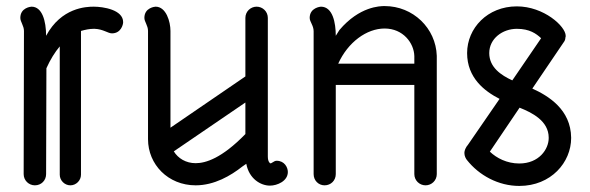

<svg xmlns="http://www.w3.org/2000/svg" viewBox="-20 -603 1944 633"><path d="M132 -485C132 -534 119 -581 84 -581C82 -581 47 -578 47 -544C47 -531 59 -518 59 -501L58 -29C58 -8 75 8 95 8C116 8 132 -8 132 -29L133 -378C146 -407 161 -431 177 -450V-27C177 -8 193 8 212 8C231 8 247 -8 247 -27V-501C261 -505 275 -508 289 -508H292C320 -507 336 -493 349 -493C379 -493 386 -522 386 -530C386 -571 320 -581 289 -581C264 -581 182 -578 132 -485Z M625 -65C593 -65 567 -81 553 -104L789 -265V-161C711 -81 658 -65 625 -65ZM542 -182V-501C542 -531 528 -581 493 -581C491 -581 456 -578 456 -544C456 -531 468 -519 468 -501V-144C468 -61 534 8 625 8C687 8 741 -24 779 -54L792 -63C801 -14 839 9 870 9C894 9 929 -6 929 -36C929 -51 918 -73 892 -73C882 -73 875 -62 870 -65C870 -66 863 -69 863 -87V-88V-544C863 -565 846 -581 826 -581C806 -581 789 -565 789 -544V-351Z M1014 -500V-29C1014 -8 1030 8 1050 8C1071 8 1087 -8 1087 -29V-323H1346V-29C1346 -8 1363 8 1383 8C1403 8 1420 -8 1420 -29V-419C1417 -510 1342 -583 1248 -583C1233 -583 1165 -582 1099 -504L1087 -485C1087 -528 1077 -581 1038 -581C1037 -581 1001 -578 1001 -544C1001 -531 1014 -519 1014 -500ZM1095 -393C1127 -464 1189 -509 1248 -509C1309 -509 1345 -461 1346 -418V-393Z M1693 -248C1733 -232 1789 -205 1789 -149V-148C1789 -111 1757 -64 1692 -64C1651 -64 1617 -82 1595 -103ZM1735 -311 1838 -463C1842 -468 1844 -473 1844 -479C1845 -481 1845 -483 1845 -485C1845 -516 1773 -582 1684 -582C1587 -582 1520 -510 1520 -428C1520 -346 1578 -302 1627 -277L1523 -126C1515 -117 1511 -106 1511 -99C1511 -88 1516 -80 1519 -76C1559 -25 1623 10 1692 10C1797 10 1863 -68 1863 -148V-149C1862 -242 1788 -287 1735 -311ZM1669 -338C1632 -355 1593 -381 1593 -428C1593 -476 1637 -508 1684 -508C1726 -508 1748 -492 1764 -477Z"/></svg>

Font: LS
Style: RegularAlt
Weight: 500
Designer: BSozoo
Foundry: BSozoo
Version: Version 001.000